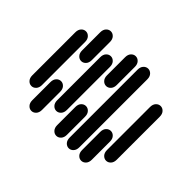

<svg xmlns="http://www.w3.org/2000/svg" viewBox="-182 -1119 1363 1363"><g transform="rotate(-45 500.0 -437.0)"><path d="M284.2 -13.7H715.8Q743.2 -13.7 758.8 -28.3Q774.4 -43 774.4 -62.5Q774.4 -82 758.8 -96.7Q743.2 -111.3 715.8 -111.3H284.2Q256.8 -111.3 241.2 -96.7Q225.6 -82 225.6 -62.5Q225.6 -43 241.2 -28.3Q256.8 -13.7 284.2 -13.7ZM159.2 -138.7H340.8Q368.2 -138.7 383.8 -153.3Q399.4 -168 399.4 -187.5Q399.4 -207 383.8 -221.7Q368.2 -236.3 340.8 -236.3H159.2Q131.8 -236.3 116.2 -221.7Q100.6 -207 100.6 -187.5Q100.6 -168 116.2 -153.3Q131.8 -138.7 159.2 -138.7ZM159.2 -263.7H840.8Q868.2 -263.7 883.8 -278.3Q899.4 -293 899.4 -312.5Q899.4 -332 883.8 -346.7Q868.2 -361.3 840.8 -361.3H159.2Q131.8 -361.3 116.2 -346.7Q100.6 -332 100.6 -312.5Q100.6 -293 116.2 -278.3Q131.8 -263.7 159.2 -263.7ZM159.2 -388.7H340.8Q368.2 -388.7 383.8 -403.3Q399.4 -418 399.4 -437.5Q399.4 -457 383.8 -471.7Q368.2 -486.3 340.8 -486.3H159.2Q131.8 -486.3 116.2 -471.7Q100.6 -457 100.6 -437.5Q100.6 -418 116.2 -403.3Q131.8 -388.7 159.2 -388.7ZM659.2 -388.7H840.8Q868.2 -388.7 883.8 -403.3Q899.4 -418 899.4 -437.5Q899.4 -457 883.8 -471.7Q868.2 -486.3 840.8 -486.3H659.2Q631.8 -486.3 616.2 -471.7Q600.6 -457 600.6 -437.5Q600.6 -418 616.2 -403.3Q631.8 -388.7 659.2 -388.7ZM284.2 -513.7H715.8Q743.2 -513.7 758.8 -528.3Q774.4 -543 774.4 -562.5Q774.4 -582 758.8 -596.7Q743.2 -611.3 715.8 -611.3H284.2Q256.8 -611.3 241.2 -596.7Q225.6 -582 225.6 -562.5Q225.6 -543 241.2 -528.3Q256.8 -513.7 284.2 -513.7ZM159.2 -638.7H340.8Q368.2 -638.7 383.8 -653.3Q399.4 -668 399.4 -687.5Q399.4 -707 383.8 -721.7Q368.2 -736.3 340.8 -736.3H159.2Q131.8 -736.3 116.2 -721.7Q100.6 -707 100.6 -687.5Q100.6 -668 116.2 -653.3Q131.8 -638.7 159.2 -638.7ZM659.2 -638.7H840.8Q868.2 -638.7 883.8 -653.3Q899.4 -668 899.4 -687.5Q899.4 -707 883.8 -721.7Q868.2 -736.3 840.8 -736.3H659.2Q631.8 -736.3 616.2 -721.7Q600.6 -707 600.6 -687.5Q600.6 -668 616.2 -653.3Q631.8 -638.7 659.2 -638.7ZM284.2 -763.7H715.8Q743.2 -763.7 758.8 -778.3Q774.4 -793 774.4 -812.5Q774.4 -832 758.8 -846.7Q743.2 -861.3 715.8 -861.3H284.2Q256.8 -861.3 241.2 -846.7Q225.6 -832 225.6 -812.5Q225.6 -793 241.2 -778.3Q256.8 -763.7 284.2 -763.7Z"/></g></svg>

Font: Sixtyfour Convergence
Style: Regular
Weight: 400
Designer: Jens Kutilek
Foundry: Jens Kutilek
Version: Version 2.001